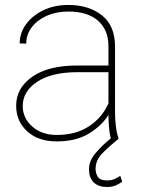

<svg xmlns="http://www.w3.org/2000/svg" viewBox="-20 -558 568 771"><path d="M470.7 171.4Q461.4 178.7 446.5 185.8Q431.6 192.9 409.2 192.9Q376.5 192.9 356.9 175Q337.4 157.2 337.4 120.1Q337.4 87.9 364.5 55.9Q391.6 23.9 424.8 -2Q419.9 -21 417.7 -47.1Q415.5 -73.2 415.5 -96.7Q389.2 -53.7 337.6 -22Q286.1 9.8 207.5 9.8Q133.8 9.8 89.4 -30.5Q44.9 -70.8 44.9 -133.8Q44.9 -204.6 109.6 -249.8Q174.3 -294.9 289.1 -294.9H415.5V-372.1Q415.5 -438 373.5 -474.9Q331.5 -511.7 254.4 -511.7Q206.5 -511.7 168.2 -494.9Q129.9 -478 107.7 -448.7Q85.4 -419.4 85.4 -382.8L59.1 -383.8Q59.1 -425.3 84.2 -460.2Q109.4 -495.1 153.6 -516.6Q197.8 -538.1 254.4 -538.1Q336.9 -538.1 389.4 -496.3Q441.9 -454.6 441.9 -371.1V-106.4Q441.9 -78.1 445.6 -49.3Q449.2 -20.5 455.6 -4.4V0Q420.9 27.3 392.3 56.2Q363.8 85 363.8 120.1Q363.8 138.2 373 152.3Q382.3 166.5 409.2 166.5Q428.7 166.5 441.4 160.4Q454.1 154.3 462.9 147.9ZM207.5 -16.1Q284.2 -16.1 336.7 -50.3Q389.2 -84.5 415.5 -142.6V-268.1H290.5Q188.5 -268.1 129.9 -230Q71.3 -191.9 71.3 -131.8Q71.3 -84 109.4 -50Q147.5 -16.1 207.5 -16.1Z"/></svg>

Font: Vazirmatn RD Thin
Style: Regular
Weight: 100
Designer: Saber Rastikerdar
Foundry: Saber Rastikerdar
Version: Version 32.102